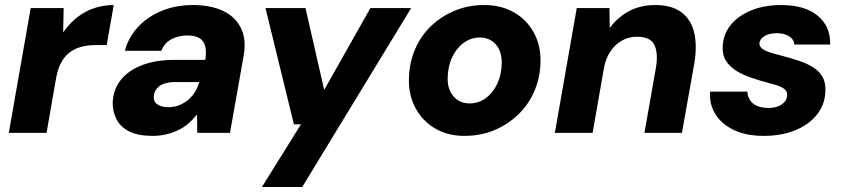

<svg xmlns="http://www.w3.org/2000/svg" viewBox="-20 -528 3356 763"><path d="M15 0 102 -496H233L231 -401H232Q258 -437 288.5 -460.5Q319 -484 355.5 -496Q392 -508 432 -508L404 -349H363Q331 -349 305 -342.5Q279 -336 258.5 -321Q238 -306 224 -281Q210 -256 203 -218L165 0Z M587 12Q529 12 494 -5.5Q459 -23 443 -54Q427 -85 428 -123Q431 -174 460.5 -211Q490 -248 544.5 -269Q599 -290 673 -290H796Q801 -323 795.5 -344.5Q790 -366 772.5 -376.5Q755 -387 724 -387Q689 -387 661 -372Q633 -357 621 -326H476Q491 -381 529 -421.5Q567 -462 623 -485Q679 -508 746 -508Q818 -508 867 -484.5Q916 -461 938 -415.5Q960 -370 948 -305L894 0H764L763 -72H762Q747 -53 728.5 -37Q710 -21 687.5 -10.5Q665 0 640 6Q615 12 587 12ZM648 -102Q672 -102 692 -110Q712 -118 728 -131.5Q744 -145 755 -163Q766 -181 772 -202H676Q650 -202 631 -195Q612 -188 602 -174.5Q592 -161 591 -144Q590 -123 606.5 -112.5Q623 -102 648 -102Z M1021 215 1176 -34H1148L1035 -496H1194L1268 -172H1269L1452 -496H1614L1181 215Z M1826 12Q1759 12 1709 -17.5Q1659 -47 1631.5 -98Q1604 -149 1605 -213Q1606 -276 1628.5 -330Q1651 -384 1692 -423.5Q1733 -463 1787 -485.5Q1841 -508 1904 -508Q1971 -508 2021.5 -479.5Q2072 -451 2100.5 -400Q2129 -349 2128 -283Q2127 -221 2104 -167Q2081 -113 2039.5 -73Q1998 -33 1944 -10.5Q1890 12 1826 12ZM1846 -117Q1882 -117 1910.5 -138Q1939 -159 1956 -195Q1973 -231 1974 -277Q1974 -310 1963 -332.5Q1952 -355 1932 -367Q1912 -379 1887 -379Q1852 -379 1823 -358Q1794 -337 1777 -301Q1760 -265 1759 -219Q1758 -187 1769.5 -164Q1781 -141 1801 -129Q1821 -117 1846 -117Z M2185 0 2272 -496H2402L2403 -418H2404Q2434 -459 2479.5 -483.5Q2525 -508 2584 -508Q2649 -508 2687.5 -479.5Q2726 -451 2738.5 -399Q2751 -347 2739 -275L2690 0H2541L2587 -261Q2596 -319 2580 -350.5Q2564 -382 2511 -382Q2479 -382 2452 -367Q2425 -352 2406 -324Q2387 -296 2380 -257L2335 0Z M3015 12Q2945 12 2896 -11.5Q2847 -35 2822.5 -75Q2798 -115 2802 -164H2950Q2951 -145 2960.5 -130Q2970 -115 2989 -107Q3008 -99 3033 -99Q3057 -99 3073.5 -106Q3090 -113 3099 -124.5Q3108 -136 3108 -150Q3109 -164 3098.5 -173Q3088 -182 3070 -188Q3052 -194 3028 -200Q2995 -209 2963 -220Q2931 -231 2905.5 -247Q2880 -263 2865 -286.5Q2850 -310 2852 -344Q2854 -392 2884 -429Q2914 -466 2966 -487Q3018 -508 3085 -508Q3178 -508 3229.5 -465.5Q3281 -423 3279 -351H3137Q3135 -372 3116 -384Q3097 -396 3067 -396Q3037 -396 3018 -384.5Q2999 -373 2998 -355Q2998 -343 3009 -334.5Q3020 -326 3040.5 -319.5Q3061 -313 3089 -306Q3127 -296 3159 -285Q3191 -274 3214.5 -258.5Q3238 -243 3250 -220Q3262 -197 3260 -164Q3258 -112 3226 -72Q3194 -32 3139.5 -10Q3085 12 3015 12Z"/></svg>

Font: DM Sans 28pt Black
Style: Italic
Weight: 900
Italic angle: -10°
Version: Version 4.004;gftools[0.9.30]